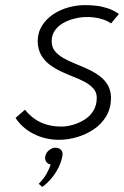

<svg xmlns="http://www.w3.org/2000/svg" viewBox="-20 -531 487 754"><path d="M132 191 146 203Q155 197 166.5 186Q178 175 189.5 160Q201 145 210.5 125.5Q220 106 225 82Q228 67 220 58Q212 49 198 49Q185 49 173 58.5Q161 68 158 82Q155 94 161 103.5Q167 113 179 115Q174 131 163 151Q152 171 132 191ZM416 -439 447 -476Q426 -491 403 -498.5Q380 -506 357.5 -508.5Q335 -511 314 -511Q282 -511 249 -502Q216 -493 189 -475Q162 -457 145 -430Q128 -403 128 -368Q129 -337 141.5 -315Q154 -293 174.5 -277.5Q195 -262 219.5 -250.5Q244 -239 268.5 -229.5Q293 -220 313.5 -209Q334 -198 347 -183Q360 -168 360 -147Q360 -118 347 -96.5Q334 -75 312.5 -61.5Q291 -48 267 -41Q243 -34 221 -34Q190 -34 164 -41.5Q138 -49 117 -63.5Q96 -78 78 -100L41 -68Q67 -28 112.5 -5Q158 18 212 18Q247 18 282.5 7.5Q318 -3 348 -23Q378 -43 396.5 -73.5Q415 -104 416 -144Q416 -175 403.5 -196.5Q391 -218 370.5 -233Q350 -248 325 -259.5Q300 -271 275 -281Q250 -291 229 -303Q208 -315 195.5 -330.5Q183 -346 183 -369Q183 -393 195 -410.5Q207 -428 226.5 -439.5Q246 -451 268.5 -457Q291 -463 312 -464Q331 -465 350 -462.5Q369 -460 386.5 -454Q404 -448 416 -439Z"/></svg>

Font: Advent Pro
Style: Italic
Weight: 400
Italic angle: -12°
Designer: VivaRado, Andreas Kalpakidis
Foundry: VivaRado, Andreas Kalpakidis
Version: Version 3.000